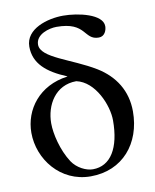

<svg xmlns="http://www.w3.org/2000/svg" viewBox="-80 -744 659 816"><g transform="rotate(-10 250.0 -336.5)"><path d="M380 -208C380 -89 337 -18 260 -18C231 -18 192 -37 171 -69C136 -123 119 -196 119 -241C119 -319 164 -399 255 -399C335 -382 380 -273 380 -208ZM221 -425C98 -409 29 -316 29 -216C29 -102 115 10 246 10C384 10 470 -93 470 -231C470 -320 426 -388 353 -433C251 -495 122 -522 122 -580C122 -625 181 -641 212 -641C342 -641 316 -565 382 -565C408 -565 417 -591 417 -608C417 -660 313 -683 248 -683C181 -683 84 -655 84 -578C84 -505 136 -461 221 -426Z"/></g></svg>

Font: XITS
Style: Regular
Weight: 400
Designer: MicroPress Inc., with final additions and corrections provided by Coen Hoffman, Elsevier (retired)
Version: Version 1.302